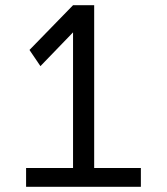

<svg xmlns="http://www.w3.org/2000/svg" viewBox="-20 -716 640 736"><path d="M260 -696 93 -524.5 135 -462.5 260 -592V-72H80V0H520V-72H341V-696Z"/></svg>

Font: Kode
Style: Regular
Weight: 400
Monospace: yes
Designer: Isa Ozler
Foundry: Kadena LLC
Version: Version 1.000;gftools[0.9.28]